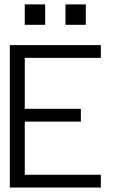

<svg xmlns="http://www.w3.org/2000/svg" viewBox="-20 -839 586 859"><path d="M431.2 0H23.9V-637.2H431.2V-580.1H90.8V-352.1H341.8V-294.9H90.8V-57.1H431.2ZM363.8 -728H272.9V-819.3H363.8ZM182.1 -728H90.8V-819.3H182.1Z"/></svg>

Font: Anonymous Pro
Style: Regular
Weight: 400
Monospace: yes
Designer: Mark Simonson
Version: Version 1.002